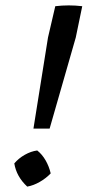

<svg xmlns="http://www.w3.org/2000/svg" viewBox="-20 -689 329 712"><path d="M285 -666 261 -550 164 -212H104L158 -550L185 -666Q235 -672 285 -666ZM118 -131Q136 -117 149 -94.5Q162 -72 168 -46Q151 -28 127.5 -14.5Q104 -1 81 3Q41 -34 33 -83Q49 -102 72 -115Q95 -128 118 -131Z"/></svg>

Font: Piazzolla Thin SemiBold
Style: Italic
Weight: 600
Italic angle: -11.3°
Version: Version 2.005